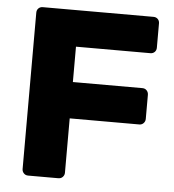

<svg xmlns="http://www.w3.org/2000/svg" viewBox="-51 -747 720 795"><g transform="rotate(5 309.0 -350.0)"><path d="M95 0Q84 0 77 -7.5Q70 -15 70 -25V-675Q70 -686 77 -693Q84 -700 95 -700H555Q566 -700 573 -693Q580 -686 580 -675V-574Q580 -563 573 -556Q566 -549 555 -549H246V-402H535Q546 -402 553 -394.5Q560 -387 560 -376V-276Q560 -266 553 -258.5Q546 -251 535 -251H246V-25Q246 -15 239 -7.5Q232 0 221 0Z"/></g></svg>

Font: Rubik
Style: Bold
Weight: 700
Designer: Hubert and Fischer
Foundry: Hubert and Fischer
Version: Version 2.300;gftools[0.9.30]